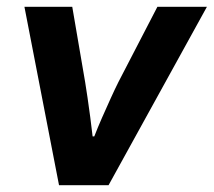

<svg xmlns="http://www.w3.org/2000/svg" viewBox="-20 -546 630 566"><path d="M154 0 52 -526H193L231 -304Q234 -286 238 -258.5Q242 -231 246 -201Q250 -171 253 -144H258Q268 -170 281 -199.5Q294 -229 306.5 -256.5Q319 -284 329 -304L444 -526H590L300 0Z"/></svg>

Font: Archivo SemiBold
Style: Bold Italic
Weight: 700
Italic angle: -10°
Version: Version 2.001